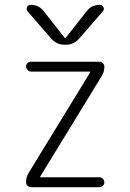

<svg xmlns="http://www.w3.org/2000/svg" viewBox="-20 -775 540 795"><path d="M97.7 -57.6 353.5 -475.6V-477.5Q353.5 -478.5 352.5 -478.5H108.4Q100.6 -478.5 94.2 -485.4Q87.9 -492.2 87.9 -500Q87.9 -507.8 93.8 -513.7Q99.6 -519.5 108.4 -519.5H391.6Q399.4 -519.5 405.8 -513.7Q412.1 -507.8 412.1 -500Q412.1 -477.5 402.3 -461.9L146.5 -43.9V-42Q146.5 -41 147.5 -41H391.6Q399.4 -41 405.8 -34.7Q412.1 -28.3 412.1 -20Q412.1 -11.7 406.2 -5.9Q400.4 0 391.6 0H108.4Q100.6 0 94.2 -5.9Q87.9 -11.7 87.9 -19.5Q87.9 -42 97.7 -57.6ZM190.4 -617.2 93.8 -728.5Q87.9 -735.4 91.8 -745.1Q95.7 -754.9 106.4 -754.9Q141.6 -754.9 161.1 -728.5L248 -618.2Q249 -617.2 250 -617.2L252 -618.2L338.9 -728.5Q358.4 -754.9 393.6 -754.9Q403.3 -754.9 408.2 -745.6Q413.1 -736.3 406.2 -728.5L309.6 -617.2Q287.1 -589.8 252 -589.8H248Q212.9 -589.8 190.4 -617.2Z"/></svg>

Font: Rounded-L Mgen+ 1mn light
Style: Regular
Weight: 200
Designer: [Source Han Sans]
Ryoko NISHIZUKA  (kana & ideographs); Paul D. Hunt (Latin, Greek & Cyrillic); Wenlong ZHANG  (bopomofo
Version: Version 1.059.20150602